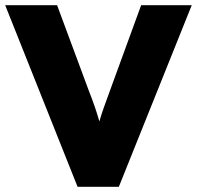

<svg xmlns="http://www.w3.org/2000/svg" viewBox="-24 -720 759 740"><path d="M275 0 -4 -700H196L317 -374Q333 -333 342 -306.5Q351 -280 359 -252Q367 -280 376.5 -306.5Q386 -333 401 -374L520 -700H715L434 0Z"/></svg>

Font: Lexend Deca ExtraBold
Style: Regular
Weight: 800
Designer: Bonnie Shaver-Troup, Thomas Jockin
Foundry: Lexend
Version: Version 1.008; ttfautohint (v1.8.4.7-5d5b)